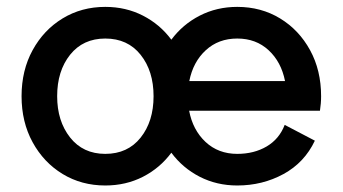

<svg xmlns="http://www.w3.org/2000/svg" viewBox="-20 -539 1016 569"><path d="M43.9 -253.9Q43.9 -330.6 76.7 -390.4Q109.4 -450.2 165.5 -484.4Q221.7 -518.6 292 -518.6Q353 -518.6 403.6 -492.7Q454.1 -466.8 487.8 -421.4Q521.5 -466.8 572 -492.7Q622.6 -518.6 683.1 -518.6Q753.9 -518.6 810.1 -484.4Q866.2 -450.2 898.9 -390.4Q931.6 -330.6 931.6 -253.9Q931.6 -243.2 930.7 -232.2Q929.7 -221.2 928.2 -210.9H540.5Q551.3 -153.8 589.1 -118.4Q627 -83 683.1 -83Q732.9 -83 770.3 -105Q807.6 -127 823.7 -168.9L913.1 -122.1Q882.3 -57.1 820.1 -23.2Q757.8 10.7 683.1 10.7Q622.6 10.7 572 -15.1Q521.5 -41 487.8 -86.4Q454.1 -41 403.6 -15.1Q353 10.7 292 10.7Q221.7 10.7 165.5 -23.4Q109.4 -57.6 76.7 -117.4Q43.9 -177.2 43.9 -253.9ZM683.1 -424.8Q627.4 -424.8 589.8 -390.1Q552.2 -355.5 541 -298.8H824.7Q813.5 -355.5 776.1 -390.1Q738.8 -424.8 683.1 -424.8ZM149.4 -253.9Q149.4 -180.2 187.7 -131.6Q226.1 -83 292 -83Q358.4 -83 396.7 -131.1Q435.1 -179.2 435.1 -253.9Q435.1 -328.6 396.7 -376.7Q358.4 -424.8 292 -424.8Q226.1 -424.8 187.7 -376.7Q149.4 -328.6 149.4 -253.9Z"/></svg>

Font: Giphurs Medium
Style: Regular
Weight: 500
Version: Version 0.920; ttfautohint (v1.8.4.7-5d5b)